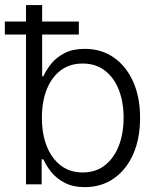

<svg xmlns="http://www.w3.org/2000/svg" viewBox="-24 -748 642 779"><path d="M320.3 11.2Q272.5 11.2 239 -6.1Q205.6 -23.4 184.6 -49.3Q163.6 -75.2 151.9 -101.6H145V0H81.5V-727.5H147V-438.5H151.9Q163.6 -464.4 184.3 -490Q205.1 -515.6 238.3 -532.7Q271.5 -549.8 320.3 -549.8Q386.7 -549.8 437.3 -514.9Q487.8 -480 516.1 -417Q544.4 -354 544.4 -270Q544.4 -185.5 516.4 -122.3Q488.3 -59.1 437.7 -23.9Q387.2 11.2 320.3 11.2ZM311.5 -48.3Q364.7 -48.3 401.9 -77.6Q439 -106.9 458.3 -157.2Q477.5 -207.5 477.5 -270.5Q477.5 -333.5 458.3 -383.1Q439 -432.6 401.9 -461.4Q364.7 -490.2 311.5 -490.2Q258.8 -490.2 221.9 -462.2Q185.1 -434.1 165.5 -384.8Q146 -335.4 146 -270.5Q146 -205.6 165.5 -155.5Q185.1 -105.5 222.2 -76.9Q259.3 -48.3 311.5 -48.3ZM-4.4 -607.9V-660.6H295.9V-607.9Z"/></svg>

Font: Inter 16pt Light
Style: Regular
Weight: 300
Version: Version 4.001;git-66647c0bb